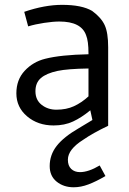

<svg xmlns="http://www.w3.org/2000/svg" viewBox="-20 -505 531 792"><path d="M323.8 71.2Q260 111.2 260 153.8Q260 178.8 273.8 191.9Q287.5 205 310 205Q345 205 391.2 177.5L415 221.2Q376.2 243.8 345 255.6Q313.8 267.5 283.8 267.5Q242.5 267.5 213.8 244.4Q185 221.2 185 180Q185 133.8 213.8 96.9Q242.5 60 305 23.8L361.2 -10L352.5 -50Q316.2 -20 281.2 -3.8Q246.2 12.5 201.2 12.5Q136.2 12.5 91.9 -25Q47.5 -62.5 47.5 -120Q47.5 -176.2 81.9 -213.1Q116.2 -250 166.2 -262.5Q230 -278.8 345 -281.2V-285Q345 -336.2 335 -360Q315 -416.2 225 -416.2Q198.8 -416.2 161.9 -410.6Q125 -405 96.2 -396.2L80 -456.2Q163.8 -485 236.2 -485Q317.5 -485 360 -460Q397.5 -432.5 411.9 -401.2Q426.2 -370 426.2 -310V13.8Q361.2 45 323.8 71.2ZM345 -107.5V-222.5Q258.8 -221.2 217.5 -212.5Q171.2 -202.5 148.8 -183.1Q126.2 -163.8 126.2 -128.8Q126.2 -92.5 151.9 -72.5Q177.5 -52.5 212.5 -52.5Q253.8 -52.5 285 -66.9Q316.2 -81.2 345 -107.5Z"/></svg>

Font: Cambay
Style: Regular
Weight: 400
Designer: Pooja Saxena
Foundry: Pooja Saxena
Version: Version 1.181;PS 001.181;hotconv 1.0.70;makeotf.lib2.5.58329